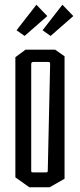

<svg xmlns="http://www.w3.org/2000/svg" viewBox="-20 -792 338 812"><path d="M45 -42V-550L88 -582H213L253 -554V-36L190 0H104ZM173 -63Q179 -63 180.5 -64.5Q182 -66 182 -69L192 -521Q192 -526 190.5 -528Q189 -530 183 -530H121Q112 -530 112 -521V-69Q112 -66 113.5 -64.5Q115 -63 121 -63ZM50 -664 134 -772 180 -724 84 -640ZM160 -664 244 -772 290 -724 194 -640Z"/></svg>

Font: Bahianita
Style: Regular
Weight: 400
Designer: Pablo Cosgaya & Dani Raskovsky
Foundry: Pablo Cosgaya & Dani Raskovsky
Version: Version 1.008